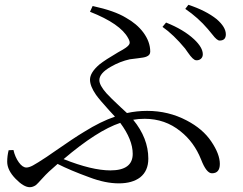

<svg xmlns="http://www.w3.org/2000/svg" viewBox="-20 -768 1011 800"><path d="M104 12Q79 12 45 -23Q10 -59 10 -94Q10 -118 16 -142L36 -143Q43 -113 58.5 -91.5Q74 -70 90 -70Q101 -70 117 -78.5Q133 -87 174 -114Q184 -121 203 -134Q289 -194 331 -219Q400 -262 459 -282Q451 -291 435 -308Q395 -352 380 -373Q355 -409 355 -436Q355 -466 395 -500Q419 -519 472 -550Q496 -563 504 -569Q518 -579 520 -587Q522 -595 514 -609Q482 -669 355 -719L366 -743Q458 -723 505 -694Q550 -669 577 -633Q606 -594 606 -553Q606 -538 590 -532Q581 -528 553 -525Q532 -523 521 -521Q480 -512 442 -490Q394 -463 394 -434Q394 -413 423 -380Q440 -361 483 -321Q501 -305 509 -297Q550 -306 593 -306Q682 -306 758 -266Q825 -231 860 -179Q896 -126 896 -85Q896 -46 863 -46Q840 -46 818 -103Q789 -176 732 -221Q668 -273 583 -273Q556 -273 535 -269Q598 -192 598 -107Q598 -56 564 -29Q531 -4 475 -4Q419 -4 353 -29Q273 -58 220 -85L184 -53Q172 -42 153 -21Q137 -3 130 3Q117 12 104 12ZM440 -58Q533 -58 533 -127Q533 -186 481 -256Q385 -224 245 -105Q363 -58 440 -58ZM797 -517Q785 -517 763 -549Q755 -560 751 -566Q703 -624 657 -656L672 -674Q745 -645 789 -604Q825 -570 825 -542Q825 -530 817 -523Q809 -516 797 -517ZM895 -599Q884 -599 865 -624Q853 -639 846 -647Q806 -694 752 -731L765 -748Q838 -724 883 -688Q921 -655 921 -625Q921 -599 895 -599Z"/></svg>

Font: Cactus Classical Serif
Style: Regular
Weight: 400
Designer: Henry Chan (via Glyphwiki)、田海東、宇文滿月
Foundry: Moonlit Owen
Version: Version 1.000